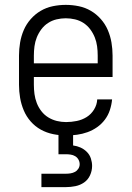

<svg xmlns="http://www.w3.org/2000/svg" viewBox="-20 -548 540 788"><path d="M251 8Q225 8 198 2.5Q171 -3 147.5 -16Q124 -29 106 -49.5Q88 -70 77.5 -95Q67 -120 62.5 -146.5Q58 -173 58 -200V-320Q58 -347 62.5 -373.5Q67 -400 77.5 -424.5Q88 -449 106 -469.5Q124 -490 147 -503.5Q170 -517 196.5 -522.5Q223 -528 250 -528Q277 -528 303.5 -522.5Q330 -517 353 -503.5Q376 -490 394 -469.5Q412 -449 422.5 -424.5Q433 -400 437.5 -373.5Q442 -347 442 -320V-232H119V-200Q119 -181 121.5 -162Q124 -143 131 -125Q138 -107 150 -91.5Q162 -76 178.5 -66Q195 -56 213.5 -51.5Q232 -47 251 -47Q273 -47 295 -51.5Q317 -56 335.5 -67.5Q354 -79 366 -98.5Q378 -118 379 -140H440Q438 -118 431 -96.5Q424 -75 410.5 -57Q397 -39 378.5 -26Q360 -13 339 -5.5Q318 2 296 5Q274 8 251 8ZM119 -288H381V-320Q381 -339 378.5 -358Q376 -377 369 -394.5Q362 -412 350.5 -427.5Q339 -443 323 -453.5Q307 -464 288 -468.5Q269 -473 250 -473Q231 -473 212 -468.5Q193 -464 177 -453.5Q161 -443 149.5 -427.5Q138 -412 131 -394.5Q124 -377 121.5 -358Q119 -339 119 -320ZM150 220V165H250Q260 165 269.5 163.5Q279 162 287.5 157.5Q296 153 301.5 144.5Q307 136 307 126Q307 116 302 107Q297 98 288.5 93Q280 88 270 86.5Q260 85 250 85H220V0H280V49Q296 51 310.5 57.5Q325 64 336.5 75.5Q348 87 353 102.5Q358 118 358 133Q358 153 349.5 171.5Q341 190 325 201Q309 212 289.5 216Q270 220 250 220Z"/></svg>

Font: Iosevka Curly Light
Style: Regular
Weight: 300
Monospace: yes
Designer: Belleve Invis
Foundry: Belleve Invis
Version: Version 22.1.2; ttfautohint (v1.8.4)